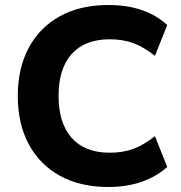

<svg xmlns="http://www.w3.org/2000/svg" viewBox="-20 -736 725 767"><path d="M413 11Q300 11 219 -34Q138 -79 94.5 -160.5Q51 -242 51 -353Q51 -463 94.5 -544.5Q138 -626 219 -671Q300 -716 413 -716Q561 -716 648 -636L599 -513Q553 -549 512 -564Q471 -579 418 -579Q319 -579 266.5 -520.5Q214 -462 214 -353Q214 -244 266.5 -185Q319 -126 418 -126Q471 -126 512 -141Q553 -156 599 -192L648 -69Q606 -31 546 -10Q486 11 413 11Z"/></svg>

Font: Mulish ExtraBold
Style: Regular
Weight: 800
Designer: Vernon Adams
Foundry: Vernon Adams
Version: Version 3.603; ttfautohint (v1.8.3)